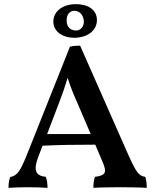

<svg xmlns="http://www.w3.org/2000/svg" viewBox="-20 -902 748 925"><path d="M337 -720C401 -720 447 -755 447 -805C447 -858 400 -882 346 -882C284 -882 237 -849 237 -798C237 -749 283 -720 337 -720ZM338 -850C370 -850 384 -820 384 -797C384 -771 366 -755 346 -755C317 -755 301 -775 301 -803C301 -833 316 -850 338 -850ZM680 -50C650 -54 637 -70 600 -152L366 -682C346 -682 334 -681 317 -677L109 -155C77 -77 64 -56 29 -49C23 -33 21 -15 21 3C40 2 74 0 107 0C140 0 186 1 209 3C209 -17 206 -35 201 -50C150 -55 140 -83 165 -148L185 -200C264 -204 357 -205 439 -205L472 -127C497 -71 490 -57 438 -50C432 -36 430 -19 430 3C455 1 529 0 561 0C593 0 661 1 687 3C687 -17 685 -33 680 -50ZM207 -256 265 -408C280 -447 293 -484 306 -527C319 -486 332 -452 352 -408L417 -256Z"/></svg>

Font: Vollkorn Semibold
Style: Regular
Weight: 600
Designer: Friedrich Althausen
Foundry: Friedrich Althausen
Version: Version 4.015;PS 004.015;hotconv 1.0.88;makeotf.lib2.5.64775